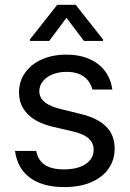

<svg xmlns="http://www.w3.org/2000/svg" viewBox="-20 -763 536 794"><path d="M254.9 -465.8Q222.7 -465.8 197 -455.3Q171.4 -444.8 157 -426.5Q142.6 -408.2 142.6 -385.7Q142.6 -359.4 164.8 -340.8Q187 -322.3 233.4 -311.5L312.5 -292Q383.8 -274.9 418.9 -239.5Q454.1 -204.1 454.1 -148.4Q454.1 -102.1 429.4 -66.2Q404.8 -30.3 357.9 -9.8Q311 10.7 246.1 10.7Q156.7 10.7 104.5 -27.6Q52.2 -65.9 42 -138.7H129.9Q137.2 -100.1 165.5 -81.3Q193.8 -62.5 244.1 -62.5Q300.8 -62.5 334 -84.5Q367.2 -106.4 367.2 -143.6Q367.2 -171.9 346.2 -190.7Q325.2 -209.5 280.3 -219.7L200.2 -238.3Q130.9 -254.4 94.7 -291Q58.6 -327.6 58.6 -380.9Q58.6 -425.8 83.3 -461.4Q107.9 -497.1 152.6 -517.1Q197.3 -537.1 254.9 -537.1Q308.6 -537.1 349.6 -519Q390.6 -501 414.8 -468.3Q439 -435.5 444.3 -392.6H362.3Q353 -427.2 326.4 -446.5Q299.8 -465.8 254.9 -465.8ZM254.9 -689.5 183.6 -593.8H103.5V-599.6L216.8 -743.2H293L406.2 -599.6V-593.8H327.1Z"/></svg>

Font: Pretendard
Style: Regular
Weight: 400
Designer: Base glyphs from Inter by Rasmus Andersson; Hangeul glyphs from Noto Sans CJK(Source Han Sans) by Jang Soo-young and Kan
Foundry: Kil Hyung-jin
Version: Version 1.309